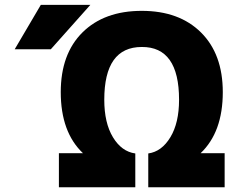

<svg xmlns="http://www.w3.org/2000/svg" viewBox="-20 -788 1040 810"><path d="M152.3 -767.6H361.3L194.3 -580.1H42ZM735.4 -367.2Q735.4 -590.8 578.1 -589.8Q419.9 -589.8 419.9 -367.2Q419.9 -269.5 456.5 -209Q493.2 -148.4 550.8 -140.6V2H228.5V-141.6H330.1Q236.3 -230.5 236.3 -399.4Q236.3 -560.5 328.1 -651.4Q419.9 -742.2 578.1 -742.2Q736.3 -742.2 828.1 -650.9Q919.9 -559.6 919.9 -399.4Q919.9 -230.5 826.2 -141.6H927.7V2H605.5V-140.6Q662.1 -148.4 698.7 -209Q735.4 -269.5 735.4 -367.2Z"/></svg>

Font: Gen Shin Gothic Monospace Heavy
Style: Bold
Weight: 800
Designer: [Source Han Sans]
Ryoko NISHIZUKA  (kana & ideographs); Paul D. Hunt (Latin, Greek & Cyrillic); Wenlong ZHANG  (bopomofo
Version: Version 1.002.20150607